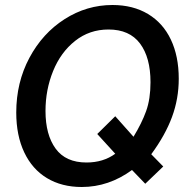

<svg xmlns="http://www.w3.org/2000/svg" viewBox="-20 -734 760 768"><path d="M45 -284Q45 -404 97.5 -502.5Q150 -601 238.5 -657.5Q327 -714 430 -714Q512 -714 572 -678Q632 -642 663.5 -575.5Q695 -509 695 -419Q695 -339 668 -266Q641 -193 585 -117L633 -68L561 1L508 -54Q415 14 307 14Q227 14 168 -21.5Q109 -57 77 -124.5Q45 -192 45 -284ZM441 -119 369 -198 441 -269 514 -187Q547 -241 564.5 -289.5Q582 -338 582 -405Q582 -504 540 -560Q498 -616 414 -616Q338 -616 280.5 -570.5Q223 -525 192.5 -450Q162 -375 162 -290Q162 -195 202.5 -139.5Q243 -84 326 -84Q393 -84 441 -119Z"/></svg>

Font: Cabin Medium
Style: Italic
Weight: 500
Italic angle: -7°
Designer: Pablo Impallari
Foundry: Pablo Impallari. http://www.impallari.com Igino Marini. http://www.ikern.com
Version: Version 2.200